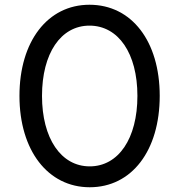

<svg xmlns="http://www.w3.org/2000/svg" viewBox="-20 -777 755 809"><path d="M358 12C182 12 62 -143 62 -373C62 -603 181 -757 357 -757C535 -757 653 -603 653 -373C653 -142 535 12 358 12ZM358 -76C479 -76 559 -193 559 -373C559 -552 479 -669 357 -669C236 -669 157 -552 157 -373C157 -194 237 -76 358 -76Z"/></svg>

Font: Preevio_Regular
Style: Regular
Weight: 500
Designer: Gumpita Rahayu
Foundry: Tokotype Studio
Version: ""